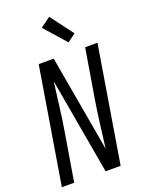

<svg xmlns="http://www.w3.org/2000/svg" viewBox="-178 -1060 857 1142"><g transform="rotate(-20 250.5 -489.0)"><path d="M8 0 129 -735H224L331 -126Q332 -136 333.5 -146Q335 -156 336 -165L350 -276Q355 -317 361 -358.5Q367 -400 374 -441L423 -735H501L380 0H285L178 -609Q177 -599 175.5 -589Q174 -579 173 -570L159 -459Q154 -418 148 -376.5Q142 -335 135 -294L86 0ZM340 -796 220 -932 284 -978 392 -834Z"/></g></svg>

Font: Iosevka SS04 Oblique
Style: Regular
Weight: 400
Italic angle: -9°
Monospace: yes
Designer: Belleve Invis
Foundry: Belleve Invis
Version: Version 19.0.0; ttfautohint (v1.8.4)